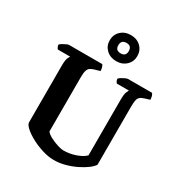

<svg xmlns="http://www.w3.org/2000/svg" viewBox="-218 -1111 1177 1259"><g transform="rotate(30 370.0 -481.5)"><path d="M375 0Q336 0 291 -13.5Q246 -27 206 -48Q166 -69 140 -91.5Q114 -114 112 -131V-560Q112 -606 120 -622Q128 -638 130 -641H36Q34 -644 29.5 -652Q25 -660 24 -671Q30 -678 42.5 -685.5Q55 -693 67.5 -698.5Q80 -704 85 -704H337Q341 -699 345.5 -687Q350 -675 350 -659L306 -646Q292 -641 281 -634.5Q270 -628 264 -611Q258 -594 258 -560V-148Q270 -132 297.5 -118Q325 -104 353.5 -95Q382 -86 397 -86Q447 -86 492.5 -102.5Q538 -119 558 -141V-559Q558 -605 565.5 -621.5Q573 -638 575 -641H483Q480 -645 475.5 -652.5Q471 -660 471 -671Q476 -678 488.5 -685.5Q501 -693 513.5 -698.5Q526 -704 532 -704H714Q719 -698 723 -686Q727 -674 727 -659L688 -647Q668 -641 657.5 -631.5Q647 -622 643.5 -603.5Q640 -585 640 -552V-117Q630 -100 603.5 -80Q577 -60 539.5 -41.5Q502 -23 459.5 -11.5Q417 0 375 0ZM406 -766Q360 -766 330.5 -794Q301 -822 301 -864Q301 -907 330.5 -935Q360 -963 406 -963Q451 -963 480.5 -935Q510 -907 510 -864Q510 -822 480.5 -794Q451 -766 406 -766ZM406 -825Q445 -825 445 -864Q445 -904 406 -904Q366 -904 366 -864Q366 -825 406 -825Z"/></g></svg>

Font: Texturina 72pt ExtraBold
Style: Regular
Weight: 800
Designer: Guillermo Torres Carreño
Foundry: Omnibus-Type
Version: Version 1.002; ttfautohint (v1.8.3)